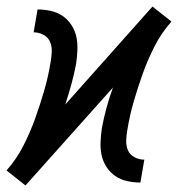

<svg xmlns="http://www.w3.org/2000/svg" viewBox="-35 -559 555 588"><path d="M43 9 14 -14 -15 -37Q16 -72 37 -113.5Q58 -155 73 -197Q88 -239 100.5 -282Q113 -325 120 -369Q123 -385 123.5 -401.5Q124 -418 118 -431.5Q112 -445 98 -452.5Q84 -460 68 -460L80 -530Q101 -530 121 -525.5Q141 -521 157 -510Q173 -499 184 -482Q195 -465 199 -445.5Q203 -426 202 -405Q201 -384 198 -363Q192 -331 183.5 -300.5Q175 -270 165 -239L432 -539L461 -516L490 -493Q459 -458 438 -416.5Q417 -375 402 -333Q387 -291 374.5 -248Q362 -205 355 -161Q352 -145 351.5 -128.5Q351 -112 357 -98.5Q363 -85 377 -77.5Q391 -70 407 -70L395 0Q374 0 354 -4.5Q334 -9 318 -20Q302 -31 291 -48Q280 -65 276 -84.5Q272 -104 273 -125Q274 -146 277 -167Q283 -199 291.5 -230Q300 -261 311 -291Z"/></svg>

Font: Iosevka Slab
Style: Italic
Weight: 400
Italic angle: -9°
Monospace: yes
Designer: Belleve Invis
Foundry: Belleve Invis
Version: Version 11.1.0; ttfautohint (v1.8.3)